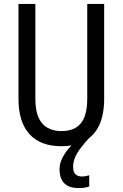

<svg xmlns="http://www.w3.org/2000/svg" viewBox="-20 -734 625 977"><path d="M352 115Q352 140 363.5 152Q375 164 396 164Q408 164 418 162Q428 160 434 158V215Q423 219 409.5 221Q396 223 380 223Q331 223 307 198.5Q283 174 283 127Q283 100 295 74.5Q307 49 325.5 26.5Q344 4 364 -12L444 -43Q409 -6 388.5 22Q368 50 360 72Q352 94 352 115ZM510 -232Q510 -153 486 -99.5Q462 -46 413.5 -18Q365 10 292 10Q186 10 130 -51.5Q74 -113 74 -232V-714H160V-231Q160 -147 194 -107Q228 -67 293 -67Q338 -67 367 -85Q396 -103 410 -139.5Q424 -176 424 -232V-714H510Z"/></svg>

Font: Noto Sans Thai Condensed
Style: Regular
Weight: 400
Width: 3
Designer: Monotype Design Team
Foundry: Monotype Imaging Inc.
Version: Version 2.002